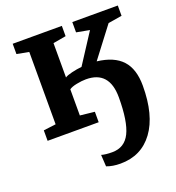

<svg xmlns="http://www.w3.org/2000/svg" viewBox="-144 -670 948 1035"><g transform="rotate(-20 330.5 -153.0)"><path d="M351 -312 462 -483 387 -497V-556H648V-497L569 -484L438 -312Q534 -301 580.5 -250.5Q627 -200 627 -104Q627 65 559 157.5Q491 250 371 250Q326 250 292 237L288 170Q311 177 350 177Q421 177 452.5 113Q484 49 484 -89Q484 -241 350 -241Q326 -241 296 -235Q266 -229 253 -219V-69L336 -60V0H43V-60L114 -69V-484L45 -497V-556H327V-497L253 -484V-287Q264 -295 293 -302Q322 -309 351 -312Z"/></g></svg>

Font: Koeln Type Serif
Style: Bold
Weight: 700
Designer: Eben Sorkin
Foundry: Eben Sorkin
Version: Version 2.002